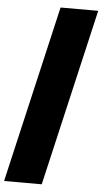

<svg xmlns="http://www.w3.org/2000/svg" viewBox="-86 -828 551 1036"><g transform="rotate(5 190.0 -310.5)"><path d="M403 -790 181 169H-23L199 -790Z"/></g></svg>

Font: Prodigy Sans Black
Style: Italic
Weight: 900
Italic angle: -13°
Designer: Wei Huang
Foundry: Wei Huang
Version: Version 1.003; ttfautohint (v1.8.3)